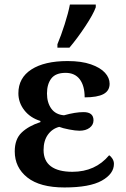

<svg xmlns="http://www.w3.org/2000/svg" viewBox="-20 -816 557 846"><path d="M233 -621Q249 -659 265 -709Q281 -759 288 -796H402V-784Q391 -753 355.5 -699.5Q320 -646 286 -606H233ZM45 -149Q45 -203 75.5 -232Q106 -261 158 -278V-283Q113 -297 87 -330.5Q61 -364 61 -405Q61 -473 118.5 -510Q176 -547 278 -547Q339 -547 380.5 -532.5Q422 -518 442.5 -495.5Q463 -473 463 -447Q463 -416 436 -401.5Q409 -387 353 -387Q353 -438 331.5 -466.5Q310 -495 269 -495Q225 -495 206 -470Q187 -445 187 -404Q187 -364 206 -337.5Q225 -311 262 -308Q312 -322 348 -322Q392 -322 392 -286Q392 -266 375 -253Q358 -240 330 -240Q313 -240 284.5 -245.5Q256 -251 241 -257Q210 -249 191 -222.5Q172 -196 172 -155Q172 -107 204.5 -83Q237 -59 299 -59Q400 -59 461 -132Q469 -127 475.5 -116.5Q482 -106 482 -94Q482 -50 428.5 -20Q375 10 264 10Q156 10 100.5 -34Q45 -78 45 -149Z"/></svg>

Font: Noto Serif SemiBold
Style: Regular
Weight: 600
Designer: Monotype Design Team
Foundry: Monotype Imaging Inc.
Version: Version 1.001